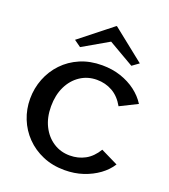

<svg xmlns="http://www.w3.org/2000/svg" viewBox="-162 -1032 1017 1154"><g transform="rotate(20 346.5 -455.5)"><path d="M384.1 5Q307.7 5 245.1 -21.7Q182.5 -48.4 137.4 -94.9Q92.3 -141.3 68.4 -201.4Q44.4 -261.5 44.4 -328Q44.4 -395.5 68.4 -456.5Q92.3 -517.5 136.9 -564.4Q181.5 -611.4 244 -638.2Q306.5 -665 384.1 -665Q448.9 -665 503.6 -646.7Q558.3 -628.3 600.8 -596.3Q643.3 -564.2 669.9 -521.9L559.4 -466.9Q528.9 -521.2 483.8 -546.6Q438.7 -572 384.1 -572Q325.2 -572 278.4 -541Q231.5 -509.9 204.9 -455.2Q178.3 -400.4 178.3 -328Q178.3 -256.6 205.2 -202.9Q232 -149.2 278.6 -118.8Q325.2 -88.3 384.1 -88.3Q438.2 -88.3 482.1 -112.4Q526 -136.5 557 -188.1L667.7 -133.9Q642.2 -93.6 599.7 -62.5Q557.1 -31.5 502.5 -13.2Q447.9 5 384.1 5ZM220.3 -721.8 177.1 -752.7 382.9 -915.6H386.5L591.5 -752.7L548.5 -721.8L384.9 -816.6Z"/></g></svg>

Font: Panamera Thin
Style: Regular
Weight: 100
Designer: Bastien Sozeau
Foundry: NBR — Bastien Sozeau
Version: Version 3.003;gftools[0.9.33]